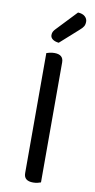

<svg xmlns="http://www.w3.org/2000/svg" viewBox="-93 -860 448 904"><g transform="rotate(10 131.0 -407.5)"><path d="M171 -2Q166 0 156 2.5Q146 5 134 5Q90 5 90 -32V-606Q95 -608 105.5 -610.5Q116 -613 128 -613Q171 -613 171 -576ZM204 -820Q226 -819 237.5 -808.5Q249 -798 249 -784Q249 -770 243.5 -761Q238 -752 224 -740L139 -664Q120 -666 109.5 -674Q99 -682 99 -694Q99 -704 103 -711Q107 -718 113 -724Z"/></g></svg>

Font: Baloo Chettan 2
Style: Regular
Weight: 400
Designer: Maithili Shingre, Unnati Kotecha and Ek Type
Foundry: Ek Type
Version: Version 1.640;hotconv 1.0.111;makeotfexe 2.5.65597; ttfautoh